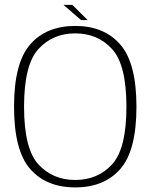

<svg xmlns="http://www.w3.org/2000/svg" viewBox="-20 -790 650 814"><path d="M299 4.5Q421.5 4.5 490 -73.5Q558.5 -151.5 558.5 -337.5Q558.5 -522.5 490 -601.2Q421.5 -680 299 -680Q176 -680 107.8 -601.5Q39.5 -523 39.5 -337.5Q39.5 -151.5 108 -73.5Q176.5 4.5 299 4.5ZM299 -27Q203.5 -27 142.8 -93.2Q82 -159.5 82 -337.5Q82 -515.5 142.8 -582Q203.5 -648.5 299 -648.5Q394.5 -648.5 455.2 -582Q516 -515.5 516 -337.5Q516 -159.5 455.2 -93.2Q394.5 -27 299 -27ZM323.5 -705H351.5L286.5 -769.5H249Z"/></svg>

Font: Anybody UltraCondensed Thin ExtraLight
Style: Regular
Weight: 250
Version: Version 1.111